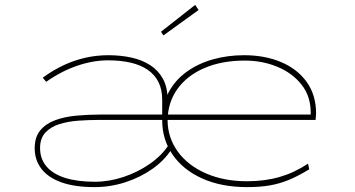

<svg xmlns="http://www.w3.org/2000/svg" viewBox="-20 -756 1454 786"><path d="M367 10Q286 10 231.5 -9.5Q177 -29 149.5 -65Q122 -101 122 -149Q122 -195 145 -222.5Q168 -250 206 -264Q244 -278 292 -282.5Q340 -287 389 -287H1262L1252 -272V-295Q1252 -362 1214.5 -409.5Q1177 -457 1115.5 -482.5Q1054 -508 982 -508Q888 -508 817 -477.5Q746 -447 706.5 -392Q667 -337 666 -263Q667 -191 708.5 -134.5Q750 -78 823.5 -46Q897 -14 991 -14Q1064 -14 1124.5 -31.5Q1185 -49 1241 -86L1246 -63Q1202 -36 1163.5 -20Q1125 -4 1084.5 3Q1044 10 992 10Q886 10 807.5 -25.5Q729 -61 686.5 -123Q644 -185 644 -263Q644 -329 670.5 -378.5Q697 -428 744 -462Q791 -496 851.5 -513Q912 -530 979 -530Q1064 -530 1130.5 -502Q1197 -474 1235.5 -420.5Q1274 -367 1274 -291L1272 -265H383Q343 -265 301 -262Q259 -259 223.5 -248Q188 -237 166 -213.5Q144 -190 144 -150Q144 -106 170 -75Q196 -44 246 -28Q296 -12 368 -12Q427 -12 485.5 -31.5Q544 -51 593 -85Q642 -119 670 -162L682 -145Q654 -100 604.5 -65Q555 -30 493.5 -10Q432 10 367 10ZM644 -276V-347Q644 -389 629 -419.5Q614 -450 585 -470Q556 -490 515 -499.5Q474 -509 423 -509Q360 -509 295 -486.5Q230 -464 169 -421L155 -438Q199 -470 242.5 -490Q286 -510 331 -520Q376 -530 424 -530Q473 -530 517 -520.5Q561 -511 594.5 -489.5Q628 -468 647 -433.5Q666 -399 666 -348V-276ZM649 -611 639 -626 779 -736 793 -715Z"/></svg>

Font: Lexend Zetta Thin
Style: Regular
Weight: 250
Version: Version 1.007